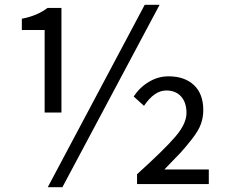

<svg xmlns="http://www.w3.org/2000/svg" viewBox="-20 -767 943 800"><path d="M166 -298V-642H71V-689Q135 -701 178 -734H236V-298ZM179 13 583 -747H645L240 13ZM551 0V-41Q666 -145 711.5 -198.5Q757 -252 757 -296Q757 -340 734.5 -365Q712 -390 673 -390Q623 -390 580 -326L537 -365Q562 -403 600.5 -426Q639 -449 682 -449Q749 -449 788 -412.5Q827 -376 827 -308Q827 -278 817 -250Q807 -222 779 -186.5Q751 -151 732 -130.5Q713 -110 665 -61H850V0Z"/></svg>

Font: Swei Fan Sans CJK TC
Style: Regular
Weight: 400
Version: Version 2.130